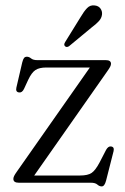

<svg xmlns="http://www.w3.org/2000/svg" viewBox="-20 -670 460 704"><path d="M371.5 -406 105.5 -26.5H274Q302 -26.5 316 -36Q330 -45.5 345.5 -75L369 -120.5Q377 -134.5 387 -133Q400 -131.5 396.5 -116L369 -8Q363.5 13.5 353 13.5Q344.5 13.5 337 6.8Q329.5 0 313 0H49Q29 0 29 -14Q29 -19 31.8 -24.8Q34.5 -30.5 42 -41L309.5 -422.5H150Q124 -422.5 110 -413.2Q96 -404 83.5 -377.5L68 -344Q61 -329.5 50 -331Q36.5 -332.5 40 -348.5L61.5 -441Q64.5 -453 68.2 -457.5Q72 -462 78.5 -462Q86.5 -462 94 -455.8Q101.5 -449.5 117 -449.5H368Q387 -449.5 387 -436Q387 -431.5 383.8 -425Q380.5 -418.5 371.5 -406ZM275 -606.5Q287.5 -628 299.2 -640.2Q311 -652.5 327.5 -650Q341.5 -648.5 348.5 -638.5Q355.5 -628.5 354 -616.5Q352.5 -603.5 342.5 -592.5Q332.5 -581.5 317.5 -570.5L233 -500.5Q224 -495 218.5 -500.5Q212.5 -505.5 219 -516Z"/></svg>

Font: Fraunces 72pt S050 Light
Style: Regular
Weight: 300
Version: Version 1.000; ttfautohint (v1.8.3)